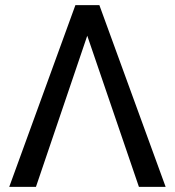

<svg xmlns="http://www.w3.org/2000/svg" viewBox="-20 -731 684 751"><path d="M120.6 0H16.1L274.9 -710.9H368.7L627.9 0H523.4L321.3 -591.3Z"/></svg>

Font: Bert Sans Medium
Style: Regular
Weight: 500
Designer: Christian Robertson, Adam Twardoch, & Cristiano Sobral
Foundry: Google
Version: Version 12.135;January 10, 2020;FontCreator 12.0.0.2547 64-b